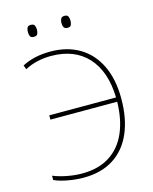

<svg xmlns="http://www.w3.org/2000/svg" viewBox="-132 -986 864 1083"><g transform="rotate(-15 300.0 -444.0)"><path d="M220 11Q177 11 129.5 2.5Q82 -6 50 -21V-46Q87 -31 132 -22.5Q177 -14 218 -14Q314 -14 379 -55.5Q444 -97 477.5 -173.5Q511 -250 513 -354H123V-379H513Q509 -532 432 -616Q355 -700 218 -700Q178 -700 139.5 -691.5Q101 -683 65 -664L56 -688Q125 -725 221 -725Q319 -725 390.5 -682.5Q462 -640 501 -559.5Q540 -479 540 -365Q540 -251 504 -166.5Q468 -82 396.5 -35.5Q325 11 220 11ZM351 -829Q335 -829 329.5 -839Q324 -849 324 -864Q324 -878 329.5 -888.5Q335 -899 351 -899Q368 -899 372.5 -888Q377 -877 377 -864Q377 -851 372.5 -840Q368 -829 351 -829ZM154 -829Q138 -829 133 -839Q128 -849 128 -864Q128 -879 133 -889Q138 -899 154 -899Q172 -899 176.5 -888Q181 -877 181 -864Q181 -851 176.5 -840Q172 -829 154 -829Z"/></g></svg>

Font: Noto Sans Mono Thin
Style: Regular
Weight: 100
Designer: Monotype Design Team
Foundry: Monotype Imaging Inc.
Version: Version 2.014